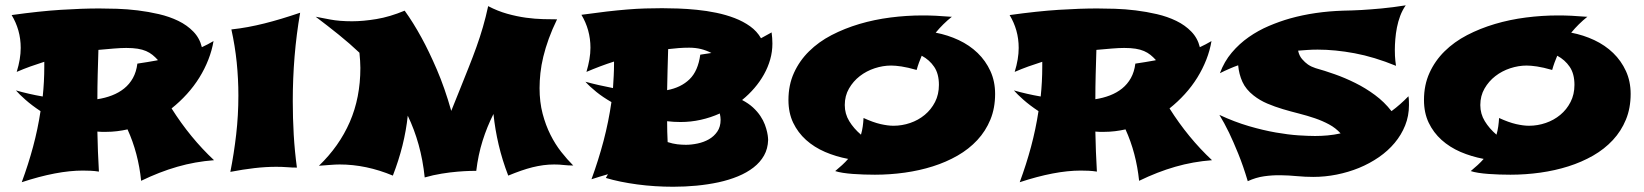

<svg xmlns="http://www.w3.org/2000/svg" viewBox="-20 -630 6200 724"><path d="M787.1 -25.9Q715.8 -20.5 648.7 -1.2Q581.5 18.1 512.2 51.8Q501.5 -53.2 460.9 -142.1Q441.4 -137.7 421.4 -135.3Q401.4 -132.8 379.9 -132.8Q371.6 -132.8 363.5 -132.8Q355.5 -132.8 347.2 -133.8Q348.6 -58.1 353 17.1Q337.4 14.6 321.8 13.9Q306.2 13.2 292 13.2Q243.7 13.2 186 24.2Q128.4 35.2 62 57.1Q86.9 -10.3 104.7 -76.7Q122.6 -143.1 132.8 -210.9Q99.6 -232.9 75.9 -253.9Q52.2 -274.9 40 -289.1Q64 -282.2 89.6 -276.4Q115.2 -270.5 141.1 -266.1Q147 -321.8 147 -378.9V-397Q120.6 -388.7 94.7 -379.4Q68.8 -370.1 43 -358.9Q58.1 -407.7 58.1 -449.2Q58.1 -483.9 49.3 -514.9Q40.5 -545.9 23.9 -573.2Q128.9 -587.9 209.7 -593Q290.5 -598.1 354 -598.1Q383.3 -598.1 421.4 -596.9Q459.5 -595.7 499.5 -590.8Q539.6 -585.9 579.3 -576.7Q619.1 -567.4 652.3 -551.3Q685.5 -535.2 709.2 -510.7Q732.9 -486.3 741.2 -452.1Q752.4 -457.5 763.2 -462.9Q773.9 -468.3 785.2 -475.1Q779.3 -439.9 765.6 -405Q752 -370.1 731.7 -337.4Q711.4 -304.7 684.8 -275.4Q658.2 -246.1 627 -221.2Q697.3 -109.9 787.1 -25.9ZM456.1 -449.2Q436.5 -449.2 409.7 -447Q382.8 -444.8 351.1 -441.9Q349.6 -395 348.4 -348.4Q347.2 -301.8 347.2 -255.9Q376.5 -260.3 402.3 -270.3Q428.2 -280.3 448.2 -296.4Q468.3 -312.5 481.2 -335.7Q494.1 -358.9 498 -390.1Q516.6 -393.1 535.9 -396Q555.2 -398.9 575.2 -402.8Q574.2 -402.8 574.2 -403.3V-403.8H575.2Q565.4 -414.6 554.9 -423.1Q544.4 -431.6 530.8 -437.5Q517.1 -443.4 499 -446.3Q481 -449.2 456.1 -449.2Z M1111.8 -582Q1097.7 -500.5 1090.8 -417.2Q1084 -334 1084 -249Q1084 -185.1 1087.6 -122.1Q1091.3 -59.1 1099.6 2Q1081.5 2 1063 0.5Q1044.4 -1 1022 -1Q981.9 -1 939.5 3.9Q897 8.8 848.6 18.1Q862.3 -50.8 870.6 -123Q878.9 -195.3 878.9 -270Q878.9 -332.5 872.6 -394.8Q866.2 -457 852.5 -519Q884.8 -522.5 915 -528.1Q945.3 -533.7 976.6 -541.5Q1007.8 -549.3 1041 -559.3Q1074.2 -569.3 1111.8 -582Z M2080.6 -557.1Q2062 -519 2049.3 -483.9Q2036.6 -448.7 2028.8 -416.5Q2021 -384.3 2017.8 -354.5Q2014.6 -324.7 2014.6 -297.9Q2014.6 -245.1 2026.1 -201.4Q2037.6 -157.7 2055.7 -121.8Q2073.7 -85.9 2096.4 -57.1Q2119.1 -28.3 2141.6 -5.9Q2122.1 -5.9 2105.7 -7.8Q2089.4 -9.8 2069.8 -9.8Q2048.8 -9.8 2028.8 -7.1Q2008.8 -4.4 1988 0.7Q1967.3 5.9 1944.8 13.7Q1922.4 21.5 1896.5 32.2Q1874 -25.9 1860.4 -84Q1846.7 -142.1 1840.8 -200.2Q1816.4 -151.9 1799.8 -99.1Q1783.2 -46.4 1775.9 14.2Q1770 14.2 1751.2 14.6Q1732.4 15.1 1705.3 17.3Q1678.2 19.5 1646 24.7Q1613.8 29.8 1581.5 39.1Q1574.7 -26.4 1558.6 -84.2Q1542.5 -142.1 1517.6 -193.8Q1511.7 -137.7 1497.6 -81.1Q1483.4 -24.4 1461.4 32.2Q1360.8 -9.8 1260.7 -9.8Q1245.6 -9.8 1224.6 -8.1Q1203.6 -6.3 1182.6 -4.9Q1259.3 -78.6 1299.1 -170.2Q1338.9 -261.7 1338.9 -374Q1338.9 -386.7 1337.9 -401.1Q1336.9 -415.5 1335.4 -431.2Q1298.8 -465.8 1257.6 -499Q1216.3 -532.2 1170.4 -566.9Q1190.9 -563 1225.3 -556.4Q1259.8 -549.8 1307.6 -549.8Q1349.1 -549.8 1399.4 -558.1Q1449.7 -566.4 1505.9 -589.8Q1538.1 -545.4 1569.8 -487.3Q1597.2 -437.5 1627.2 -367.9Q1657.2 -298.3 1681.6 -211.9L1715.8 -296.9Q1732.4 -338.4 1747.8 -377Q1763.2 -415.5 1776.6 -452.9Q1790 -490.2 1801 -528.1Q1812 -565.9 1820.8 -606.9Q1856 -588.4 1892.6 -578.1Q1929.2 -567.9 1963.6 -563.2Q1998 -558.6 2028.3 -557.9Q2058.6 -557.1 2080.6 -557.1Z M2876.5 -102.1Q2875.5 -69.3 2861.1 -43.7Q2846.7 -18.1 2821.5 1.5Q2796.4 21 2762.7 34.9Q2729 48.8 2689.5 57.4Q2649.9 65.9 2606.4 70.1Q2563 74.2 2518.6 74.2Q2483.9 74.2 2449.7 72Q2415.5 69.8 2382.8 65.4Q2350.1 61 2320.3 54.9Q2290.5 48.8 2264.6 41L2272.5 26.9Q2257.3 31.7 2241.7 36.1Q2226.1 40.5 2210.4 45.9Q2236.8 -26.4 2255.9 -98.6Q2274.9 -170.9 2285.6 -245.1Q2253.9 -263.2 2229 -283.2Q2204.1 -303.2 2187.5 -321.8Q2212.4 -314.9 2238.3 -309.1Q2264.2 -303.2 2291.5 -297.9Q2293 -321.3 2294.2 -344Q2295.4 -366.7 2295.4 -390.1V-397.9Q2268.1 -389.2 2242.2 -379.4Q2216.3 -369.6 2191.4 -358.9Q2198.7 -383.8 2202.6 -406.2Q2206.5 -428.7 2206.5 -450.2Q2206.5 -483.9 2197.8 -515.4Q2189 -546.9 2172.4 -574.2Q2224.6 -581.5 2266.8 -586.4Q2309.1 -591.3 2345.2 -594.2Q2381.3 -597.2 2413.1 -598.1Q2444.8 -599.1 2476.6 -599.1Q2503.4 -599.1 2537.4 -597.9Q2571.3 -596.7 2607.9 -593Q2644.5 -589.4 2681.2 -581.8Q2717.8 -574.2 2750.2 -561.8Q2782.7 -549.3 2808.6 -530.8Q2834.5 -512.2 2849.6 -485.8L2889.6 -507.8Q2891.1 -497.6 2891.8 -486.6Q2892.6 -475.6 2892.6 -465.8Q2892.6 -435.1 2884.3 -405.8Q2876 -376.5 2860.8 -349.4Q2845.7 -322.3 2824.7 -297.9Q2803.7 -273.4 2778.3 -252.9Q2802.7 -240.2 2819.6 -224.6Q2836.4 -209 2847.4 -192.4Q2858.4 -175.8 2864.3 -159.9Q2870.1 -144 2872.8 -131.3Q2875.5 -118.7 2876 -110.6Q2876.5 -102.5 2876.5 -102.1ZM2546.4 -169.9Q2520.5 -169.9 2495.6 -172.9Q2495.6 -152.3 2496.1 -133.1Q2496.6 -113.8 2497.6 -94.2Q2517.1 -87.9 2534.2 -85.9Q2551.3 -84 2566.4 -84Q2587.4 -84 2610.6 -88.9Q2633.8 -93.8 2653.1 -104.7Q2672.4 -115.7 2684.8 -133.8Q2697.3 -151.9 2697.3 -178.2Q2697.3 -188 2694.3 -202.1Q2659.7 -186.5 2622.3 -178.2Q2585 -169.9 2546.4 -169.9ZM2578.6 -450.2Q2558.6 -450.2 2539.3 -448.7Q2520 -447.3 2499.5 -444.8Q2498 -405.8 2497.3 -366.9Q2496.6 -328.1 2495.6 -290Q2547.9 -299.8 2580.1 -331.1Q2612.3 -362.3 2620.6 -423.8L2662.6 -430.2Q2644 -439.9 2623.3 -445.1Q2602.5 -450.2 2578.6 -450.2Z M3569.3 -566.9Q3552.2 -553.2 3537.1 -538.3Q3522 -523.4 3508.3 -506.8Q3554.2 -498 3595.2 -478.8Q3636.2 -459.5 3666.5 -430.2Q3696.8 -400.9 3714.6 -362.1Q3732.4 -323.2 3732.4 -275.9Q3732.4 -222.2 3714.6 -179Q3696.8 -135.7 3665.3 -101.8Q3633.8 -67.9 3590.8 -43.2Q3547.9 -18.6 3497.6 -2.7Q3447.3 13.2 3391.6 21Q3335.9 28.8 3279.3 28.8Q3259.3 28.8 3237.8 28.1Q3216.3 27.3 3196 25.9Q3175.8 24.4 3158.4 21.7Q3141.1 19 3129.4 15.1Q3143.1 3.9 3155.5 -7.6Q3168 -19 3178.2 -30.8Q3131.8 -39.6 3091.1 -57.1Q3050.3 -74.7 3019.5 -102.3Q2988.8 -129.9 2970.9 -167.2Q2953.1 -204.6 2953.1 -252.9Q2953.1 -309.6 2973.9 -355.2Q2994.6 -400.9 3030.8 -436.5Q3066.9 -472.2 3115.7 -497.6Q3164.6 -522.9 3220.7 -539.6Q3276.9 -556.2 3337.6 -564Q3398.4 -571.8 3458.5 -571.8Q3483.4 -571.8 3509.5 -570.6Q3535.6 -569.3 3564.5 -566.9ZM3520.5 -310.1Q3520.5 -351.6 3502.7 -377.9Q3484.9 -404.3 3455.6 -419.9Q3450.2 -407.2 3445.3 -393.8Q3440.4 -380.4 3436.5 -366.2Q3402.3 -376 3379.2 -379.4Q3356 -382.8 3340.3 -382.8Q3309.6 -382.8 3278.3 -372.6Q3247.1 -362.3 3222.2 -343Q3197.3 -323.7 3181.4 -296.1Q3165.5 -268.6 3165.5 -233.9Q3165.5 -200.7 3182.4 -173.1Q3199.2 -145.5 3226.6 -122.1Q3231 -137.2 3233.2 -152.8Q3235.4 -168.5 3236.3 -185.1Q3272.5 -168.5 3300.3 -162.1Q3328.1 -155.8 3349.1 -155.8Q3381.3 -155.8 3412.1 -166.3Q3442.9 -176.8 3467 -196.8Q3491.2 -216.8 3505.9 -245.4Q3520.5 -273.9 3520.5 -310.1Z M4550.3 -25.9Q4479 -20.5 4411.9 -1.2Q4344.7 18.1 4275.4 51.8Q4264.6 -53.2 4224.1 -142.1Q4204.6 -137.7 4184.6 -135.3Q4164.6 -132.8 4143.1 -132.8Q4134.8 -132.8 4126.7 -132.8Q4118.7 -132.8 4110.4 -133.8Q4111.8 -58.1 4116.2 17.1Q4100.6 14.6 4085 13.9Q4069.3 13.2 4055.2 13.2Q4006.8 13.2 3949.2 24.2Q3891.6 35.2 3825.2 57.1Q3850.1 -10.3 3867.9 -76.7Q3885.7 -143.1 3896 -210.9Q3862.8 -232.9 3839.1 -253.9Q3815.4 -274.9 3803.2 -289.1Q3827.1 -282.2 3852.8 -276.4Q3878.4 -270.5 3904.3 -266.1Q3910.2 -321.8 3910.2 -378.9V-397Q3883.8 -388.7 3857.9 -379.4Q3832 -370.1 3806.2 -358.9Q3821.3 -407.7 3821.3 -449.2Q3821.3 -483.9 3812.5 -514.9Q3803.7 -545.9 3787.1 -573.2Q3892.1 -587.9 3972.9 -593Q4053.7 -598.1 4117.2 -598.1Q4146.5 -598.1 4184.6 -596.9Q4222.7 -595.7 4262.7 -590.8Q4302.7 -585.9 4342.5 -576.7Q4382.3 -567.4 4415.5 -551.3Q4448.7 -535.2 4472.4 -510.7Q4496.1 -486.3 4504.4 -452.1Q4515.6 -457.5 4526.4 -462.9Q4537.1 -468.3 4548.3 -475.1Q4542.5 -439.9 4528.8 -405Q4515.1 -370.1 4494.9 -337.4Q4474.6 -304.7 4448 -275.4Q4421.4 -246.1 4390.1 -221.2Q4460.4 -109.9 4550.3 -25.9ZM4219.2 -449.2Q4199.7 -449.2 4172.9 -447Q4146 -444.8 4114.3 -441.9Q4112.8 -395 4111.6 -348.4Q4110.4 -301.8 4110.4 -255.9Q4139.6 -260.3 4165.5 -270.3Q4191.4 -280.3 4211.4 -296.4Q4231.4 -312.5 4244.4 -335.7Q4257.3 -358.9 4261.2 -390.1Q4279.8 -393.1 4299.1 -396Q4318.4 -398.9 4338.4 -402.8Q4337.4 -402.8 4337.4 -403.3V-403.8H4338.4Q4328.6 -414.6 4318.1 -423.1Q4307.6 -431.6 4293.9 -437.5Q4280.3 -443.4 4262.2 -446.3Q4244.1 -449.2 4219.2 -449.2Z M5291 -267.1Q5292.5 -258.8 5292.7 -250.5Q5293 -242.2 5293 -233.9Q5293 -192.9 5278.6 -157Q5264.2 -121.1 5239 -91.1Q5213.9 -61 5179.2 -37.1Q5144.5 -13.2 5104.5 3.2Q5064.5 19.5 5020.5 28.3Q4976.6 37.1 4932.1 37.1Q4901.9 37.1 4870.8 34.2Q4839.8 31.2 4808.8 30.8Q4777.8 30.3 4746.8 34.7Q4715.8 39.1 4685.1 53.2Q4668 -4.4 4649.2 -50.5Q4630.4 -96.7 4614.7 -129.4Q4596.2 -167.5 4578.1 -196.8Q4634.8 -170.4 4689 -154.5Q4743.2 -138.7 4790.8 -130.4Q4838.4 -122.1 4876.5 -119.6Q4914.6 -117.2 4939 -117.2Q4962.4 -117.2 4986.6 -119.4Q5010.7 -121.6 5035.2 -127Q5016.6 -147.5 4991.7 -160.9Q4966.8 -174.3 4938.2 -184.1Q4909.7 -193.8 4878.7 -201.7Q4847.7 -209.5 4817.4 -218.5Q4787.1 -227.5 4758.8 -239.5Q4730.5 -251.5 4707 -270Q4678.2 -292.5 4665 -321.3Q4651.9 -350.1 4648.9 -383.8Q4632.3 -377.9 4619.6 -372.3Q4606.9 -366.7 4598.1 -362.8Q4587.9 -357.9 4580.1 -354Q4596.2 -397.9 4624.8 -431.6Q4653.3 -465.3 4689 -490.2Q4724.6 -515.1 4764.9 -532.2Q4805.2 -549.3 4844.7 -560.5Q4937.5 -586.4 5044.9 -589.8Q5076.7 -590.3 5114.3 -592.3Q5146.5 -594.2 5189.2 -598.1Q5231.9 -602.1 5280.8 -609.9Q5268.1 -591.8 5260 -570.3Q5252 -548.8 5247.6 -526.4Q5243.2 -503.9 5241.5 -482.2Q5239.7 -460.4 5239.7 -441.9Q5239.7 -430.2 5240.2 -419.4Q5240.7 -408.7 5241.7 -400.4Q5242.7 -390.6 5244.1 -381.8Q5161.6 -415.5 5087.9 -429.2Q5014.2 -442.9 4948.7 -442.9Q4929.2 -442.9 4911.1 -441.7Q4893.1 -440.4 4875 -439Q4878.9 -419.9 4889.9 -407.2Q4900.9 -394.5 4912.1 -386.7Q4925.3 -377.9 4940.9 -373Q4974.1 -363.8 5012.9 -350.1Q5051.8 -336.4 5090.6 -317.1Q5129.4 -297.9 5164.8 -271.7Q5200.2 -245.6 5227.1 -210.9Q5243.7 -223.1 5259.8 -237.3Q5275.9 -251.5 5291 -267.1Z M5965.8 -566.9Q5948.7 -553.2 5933.6 -538.3Q5918.5 -523.4 5904.8 -506.8Q5950.7 -498 5991.7 -478.8Q6032.7 -459.5 6063 -430.2Q6093.3 -400.9 6111.1 -362.1Q6128.9 -323.2 6128.9 -275.9Q6128.9 -222.2 6111.1 -179Q6093.3 -135.7 6061.8 -101.8Q6030.3 -67.9 5987.3 -43.2Q5944.3 -18.6 5894 -2.7Q5843.8 13.2 5788.1 21Q5732.4 28.8 5675.8 28.8Q5655.8 28.8 5634.3 28.1Q5612.8 27.3 5592.5 25.9Q5572.3 24.4 5554.9 21.7Q5537.6 19 5525.9 15.1Q5539.6 3.9 5552 -7.6Q5564.5 -19 5574.7 -30.8Q5528.3 -39.6 5487.5 -57.1Q5446.8 -74.7 5416 -102.3Q5385.3 -129.9 5367.4 -167.2Q5349.6 -204.6 5349.6 -252.9Q5349.6 -309.6 5370.4 -355.2Q5391.1 -400.9 5427.2 -436.5Q5463.4 -472.2 5512.2 -497.6Q5561 -522.9 5617.2 -539.6Q5673.3 -556.2 5734.1 -564Q5794.9 -571.8 5855 -571.8Q5879.9 -571.8 5906 -570.6Q5932.1 -569.3 5960.9 -566.9ZM5917 -310.1Q5917 -351.6 5899.2 -377.9Q5881.3 -404.3 5852.1 -419.9Q5846.7 -407.2 5841.8 -393.8Q5836.9 -380.4 5833 -366.2Q5798.8 -376 5775.6 -379.4Q5752.4 -382.8 5736.8 -382.8Q5706.1 -382.8 5674.8 -372.6Q5643.6 -362.3 5618.7 -343Q5593.8 -323.7 5577.9 -296.1Q5562 -268.6 5562 -233.9Q5562 -200.7 5578.9 -173.1Q5595.7 -145.5 5623 -122.1Q5627.4 -137.2 5629.6 -152.8Q5631.8 -168.5 5632.8 -185.1Q5668.9 -168.5 5696.8 -162.1Q5724.6 -155.8 5745.6 -155.8Q5777.8 -155.8 5808.6 -166.3Q5839.4 -176.8 5863.5 -196.8Q5887.7 -216.8 5902.3 -245.4Q5917 -273.9 5917 -310.1Z"/></svg>

Font: Shojumaru
Style: Regular
Weight: 400
Version: Version 1.001